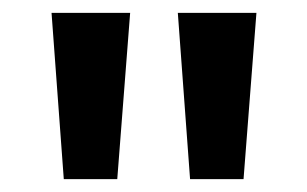

<svg xmlns="http://www.w3.org/2000/svg" viewBox="-20 -734 477 298"><path d="M182 -714H60L79 -456H162ZM378 -714H256L275 -456H358Z"/></svg>

Font: Noto Sans Ethiopic SemiCondensed SemiBold
Style: Regular
Weight: 600
Width: 4
Designer: Monotype Design Team
Foundry: Monotype Imaging Inc.
Version: Version 2.102